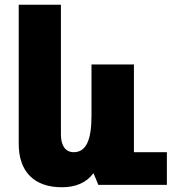

<svg xmlns="http://www.w3.org/2000/svg" viewBox="-20 -780 728 810"><path d="M241 10C300 10 345 -10 373 -48H375L395 0H684V-138H545V-508H366V-292C366 -190 344 -138 291 -138C256 -138 237 -166 237 -212V-760H59V-173C59 -55 125 10 241 10Z"/></svg>

Font: Noto Sans Armenian SemiCondensed Black
Style: Regular
Weight: 900
Width: 4
Designer: Monotype Design Team
Foundry: Monotype Imaging Inc.
Version: Version 2.008